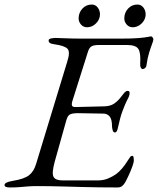

<svg xmlns="http://www.w3.org/2000/svg" viewBox="-52 -820 695 845"><path d="M-8 5Q-20 5 -26 2.5Q-32 0 -32 -6Q-32 -18 4 -24Q54 -32 75.5 -48.5Q97 -65 107 -99L244 -549Q258 -592 245 -605.5Q232 -619 188 -625Q173 -627 167.5 -631Q162 -635 162 -642Q162 -648 171.5 -650.5Q181 -653 193 -653Q201 -653 221.5 -652Q242 -651 267.5 -650.5Q293 -650 314 -650H475Q530 -650 558.5 -652.5Q587 -655 598.5 -657.5Q610 -660 612 -660Q616 -660 619.5 -655.5Q623 -651 623 -647Q623 -641 617 -625.5Q611 -610 604 -587Q597 -564 593 -535Q592 -525 586.5 -520.5Q581 -516 576 -516Q571 -516 567.5 -523Q564 -530 565 -541Q568 -587 557 -604.5Q546 -622 506 -622H384Q360 -622 350 -615.5Q340 -609 335 -592L268 -380Q262 -362 265 -355Q268 -348 284 -349L408 -352Q434 -353 449.5 -363.5Q465 -374 477 -389Q484 -397 492.5 -408.5Q501 -420 510 -420Q518 -420 518.5 -411.5Q519 -403 514 -392Q505 -375 498.5 -360Q492 -345 487 -331Q481 -315 476.5 -297.5Q472 -280 467 -258Q466 -251 462.5 -244Q459 -237 454 -237Q446 -237 443.5 -248Q441 -259 441 -264Q441 -295 430.5 -307.5Q420 -320 403 -320L288 -322Q271 -322 258.5 -317.5Q246 -313 240 -291L189 -109Q175 -58 183.5 -42Q192 -26 223 -26H378Q403 -26 422.5 -34Q442 -42 458 -53Q473 -64 486 -79.5Q499 -95 512 -116Q516 -122 520 -128Q524 -134 530 -134Q535 -134 536 -127Q537 -120 537 -114Q537 -105 530 -86Q523 -67 514 -47.5Q505 -28 498 -16Q492 -6 484.5 -0.5Q477 5 465 5Q424 5 384.5 4.5Q345 4 308 3Q271 2 237 1Q203 0 171.5 -0.5Q140 -1 112 -1Q88 -1 70 0.5Q52 2 34.5 3.5Q17 5 -8 5ZM532 -700Q516 -700 505.5 -712Q495 -724 495 -739Q495 -764 511.5 -782Q528 -800 553 -800Q569 -800 579 -787Q589 -774 589 -757Q589 -742 581 -729Q573 -716 560 -708Q547 -700 532 -700ZM331 -700Q315 -700 304.5 -712Q294 -724 294 -739Q294 -764 310.5 -782Q327 -800 352 -800Q368 -800 378 -787Q388 -774 388 -757Q388 -735 371 -717.5Q354 -700 331 -700Z"/></svg>

Font: EB Garamond
Style: Italic
Weight: 400
Italic angle: -17.2°
Designer: Georg Duffner and Octavio Pardo
Foundry: Georg Duffner
Version: Version 1.001